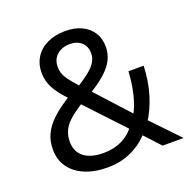

<svg xmlns="http://www.w3.org/2000/svg" viewBox="-128 -839 963 972"><g transform="rotate(-20 353.5 -352.5)"><path d="M292 9Q220 9 168 -13.5Q116 -36 88 -76Q60 -116 60 -171Q60 -217 77.5 -253.5Q95 -290 127.5 -321Q160 -352 206 -382L240 -404L228 -385Q179 -435 159 -474Q139 -513 139 -555Q139 -602 161.5 -638Q184 -674 226 -694Q268 -714 323 -714Q373 -714 410.5 -696.5Q448 -679 469 -646.5Q490 -614 490 -570Q490 -533 474.5 -501Q459 -469 425 -438Q391 -407 335 -373L332 -394L516 -192L499 -191Q523 -231 537.5 -290Q552 -349 555 -413H637Q634 -330 612 -258.5Q590 -187 554 -134L550 -159L702 0H589L500 -96H522Q480 -46 420.5 -18.5Q361 9 292 9ZM297 -67Q352 -67 396 -88.5Q440 -110 471 -153V-126L257 -354L294 -352L263 -332Q225 -307 201 -284.5Q177 -262 165.5 -236.5Q154 -211 154 -178Q154 -125 191 -96Q228 -67 297 -67ZM323 -644Q280 -644 253 -620Q226 -596 226 -556Q226 -535 233 -516.5Q240 -498 257.5 -476Q275 -454 304 -421L283 -423Q328 -451 356 -473.5Q384 -496 396.5 -518Q409 -540 409 -563Q409 -601 385 -622.5Q361 -644 323 -644Z"/></g></svg>

Font: Nunito Sans 10pt Medium
Style: Regular
Weight: 500
Designer: Vernon Adams
Foundry: Vernon Adams
Version: Version 3.101;gftools[0.9.27]